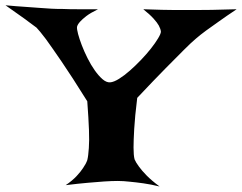

<svg xmlns="http://www.w3.org/2000/svg" viewBox="-160 -713 898 713"><path d="M-139.6 -693.4Q-97.7 -689.5 -65.4 -687.5Q-33.2 -685.5 -11.7 -683.6Q13.7 -681.6 31.2 -680.7Q48.8 -679.7 74.2 -679.7Q95.7 -678.7 127.9 -678.7Q160.2 -678.7 204.1 -678.7Q175.8 -665 160.6 -653.3Q145.5 -641.6 137.7 -632.8Q127.9 -622.1 126 -613.3Q125 -605.5 129.9 -586.9Q134.8 -568.4 143.6 -545.4Q152.3 -522.5 165 -497.1Q177.7 -471.7 191.9 -451.7Q206.1 -431.6 220.7 -418.9Q235.4 -406.2 249 -407.2Q262.7 -408.2 282.2 -420.4Q301.8 -432.6 322.8 -451.2Q343.8 -469.7 364.3 -491.2Q384.8 -512.7 400.9 -533.2Q417 -553.7 427.2 -570.8Q437.5 -587.9 437.5 -595.7Q436.5 -605.5 429.7 -618.2Q423.8 -628.9 410.2 -644Q396.5 -659.2 372.1 -678.7Q452.1 -675.8 489.3 -675.8H525.4H566.4Q588.9 -675.8 626 -676.3Q663.1 -676.8 718.8 -678.7Q680.7 -653.3 652.8 -633.3Q625 -613.3 605.5 -599.6Q583 -583 568.4 -570.3Q551.8 -556.6 522.5 -527.3Q497.1 -502 455.1 -459.5Q413.1 -417 349.6 -349.6Q340.8 -278.3 338.4 -234.4Q335.9 -190.4 335.9 -165Q335.9 -135.7 339.8 -121.1Q344.7 -109.4 356.4 -93.8Q366.2 -80.1 384.3 -61.5Q402.3 -43 432.6 -20.5Q400.4 -28.3 372.6 -32.2Q344.7 -36.1 323.2 -38.1Q297.9 -41 277.3 -41Q255.9 -41 226.6 -39.1Q201.2 -37.1 166 -34.2Q130.9 -31.2 84 -25.4Q108.4 -42 124 -58.6Q139.6 -75.2 148.4 -88.9Q159.2 -104.5 164.1 -118.2Q168 -133.8 169.9 -163.1Q171.9 -188.5 170.4 -230.5Q168.9 -272.5 164.1 -336.9Q105.5 -430.7 68.4 -484.9Q31.2 -539.1 10.7 -567.4Q-13.7 -599.6 -24.4 -610.4Q-34.2 -618.2 -50.8 -629.9Q-64.5 -640.6 -86.4 -655.8Q-108.4 -670.9 -139.6 -693.4Z"/></svg>

Font: Lakki Reddy
Style: Regular
Weight: 400
Designer: Appaji Ambarisha Darbha
Version: Version 1.0.4; ttfautohint (v1.2.42-39fb)